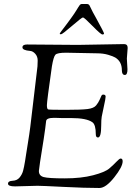

<svg xmlns="http://www.w3.org/2000/svg" viewBox="-20 -930 671 958"><path d="M370 -893 376 -902Q381 -910 388 -910H414Q424 -910 428 -900Q442 -870 461 -837Q499 -768 499 -763Q499 -758 491 -758Q483 -758 441.5 -800.5Q400 -843 394 -843Q388 -843 339.5 -801Q291 -759 284.5 -759Q278 -759 278 -761.5Q278 -764 288 -777Q298 -790 311.5 -808Q325 -826 334 -838.5Q343 -851 350.5 -862Q358 -873 362 -880Q366 -887 370 -893ZM167 -3 55 0Q20 0 20 -13.5Q20 -27 42.5 -28Q65 -29 77.5 -44Q90 -59 95 -77Q100 -95 105 -126Q110 -157 110.5 -161.5Q111 -166 119 -215Q127 -264 131 -296L167 -599Q168 -608 168 -628Q168 -648 156 -661.5Q144 -675 130 -676Q92 -679 92 -693.5Q92 -708 115 -708L368 -706L599 -710Q617 -710 617 -691L613 -638L616 -584Q616 -556 603 -556Q588 -556 588 -580Q588 -623 555 -643Q545 -649 520 -656.5Q495 -664 464 -664L310 -667Q266 -667 256.5 -657Q247 -647 239 -599Q214 -424 214 -405Q214 -386 220.5 -384Q227 -382 307 -382Q387 -382 417.5 -386Q448 -390 459.5 -404Q471 -418 477 -432Q483 -446 486 -452Q489 -458 495 -458Q507 -458 507 -448Q507 -438 498.5 -400.5Q490 -363 487.5 -347.5Q485 -332 485 -304Q485 -244 469 -244Q458 -244 458 -260Q458 -308 441 -320Q412 -341 334 -341H286L255 -342Q252 -342 249 -342Q211 -342 210 -325Q207 -295 198 -236Q174 -88 174 -77Q174 -53 198 -46.5Q222 -40 303.5 -40Q385 -40 444.5 -55.5Q504 -71 525.5 -89.5Q547 -108 561.5 -123.5Q576 -139 582 -139Q592 -139 592 -125Q592 -98 550 -45Q508 8 476 8Q404 8 296.5 2.5Q189 -3 167 -3Z"/></svg>

Font: Sorts Mill Goudy
Style: Italic
Weight: 400
Italic angle: -7.40001°
Version: Version 003.101